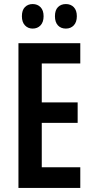

<svg xmlns="http://www.w3.org/2000/svg" viewBox="-20 -978 463 947"><path d="M376 -51H71V-765H376V-665H186V-473H363V-372H186V-153H376ZM88 -898Q88 -928 103 -943Q118 -958 141 -958Q165 -958 180 -942.5Q195 -927 195 -898Q195 -869 180 -853Q165 -837 141 -837Q118 -837 103 -853Q88 -869 88 -898ZM251 -898Q251 -928 266 -943Q281 -958 305 -958Q329 -958 344 -942.5Q359 -927 359 -898Q359 -869 344 -853Q329 -837 305 -837Q280 -837 265.5 -853Q251 -869 251 -898Z"/></svg>

Font: Noto Sans Tamil UI ExtraCondensed SemiBold
Style: Regular
Weight: 600
Width: 2
Designer: Jelle Bosma - Monotype Design Team
Foundry: Monotype Imaging Inc.
Version: Version 2.004; ttfautohint (v1.8.4.7-5d5b)